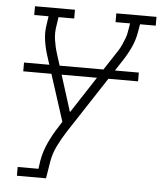

<svg xmlns="http://www.w3.org/2000/svg" viewBox="-53 -576 705 828"><g transform="rotate(5 300.0 -162.5)"><path d="M51 205V167H141L146 131Q153 91 171 52Q189 13 213 -23L226 -44L136 -323Q126 -354 121 -388Q116 -422 122 -457L127 -492H65V-530H238V-492H170L165 -457Q159 -425 163.5 -394Q168 -363 177 -335L255 -88L422 -344Q431 -357 439.5 -370.5Q448 -384 454.5 -398.5Q461 -413 466.5 -427.5Q472 -442 474 -457L480 -492H417V-530H591V-492H523L517 -457Q511 -421 495 -387.5Q479 -354 458 -323L248 -2Q228 29 211.5 62.5Q195 96 189 131L177 205ZM39 -246V-284H536V-246Z"/></g></svg>

Font: Iosevka Curly Slab XLtExObl
Style: Regular
Weight: 200
Width: 7
Italic angle: -9°
Monospace: yes
Designer: Belleve Invis
Foundry: Belleve Invis
Version: Version 11.0.0; ttfautohint (v1.8.3)